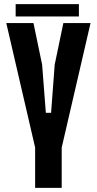

<svg xmlns="http://www.w3.org/2000/svg" viewBox="-20 -912 470 932"><path d="M150.5 0V-195V-196L10.5 -800H142.5L184.5 -598L202.5 -364.5H228L245.5 -598L287.5 -800H419.5L279.5 -195.5V-194.5V0ZM56 -892H363V-832H56Z"/></svg>

Font: Big Shoulders Display Thin ExtraBold
Style: Regular
Weight: 800
Version: Version 2.002